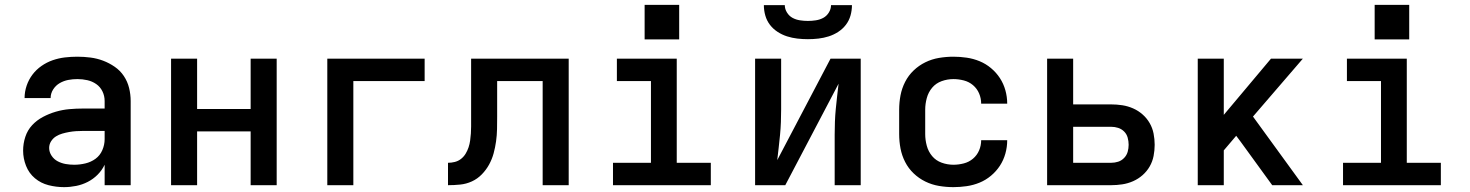

<svg xmlns="http://www.w3.org/2000/svg" viewBox="-20 -761 6040 789"><path d="M243 8Q211 8 179.5 0Q148 -8 123.5 -28.5Q99 -49 87 -79.5Q75 -110 75 -142Q75 -171 84 -198.5Q93 -226 112 -246.5Q131 -267 156.5 -280.5Q182 -294 209.5 -302Q237 -310 265 -312.5Q293 -315 322 -315H410V-346Q410 -367 401 -385.5Q392 -404 375.5 -415.5Q359 -427 339 -431.5Q319 -436 298 -436Q279 -436 260.5 -432.5Q242 -429 225.5 -419.5Q209 -410 198.5 -393.5Q188 -377 188 -358H81Q81 -384 89.5 -409Q98 -434 113.5 -454.5Q129 -475 150.5 -490Q172 -505 196.5 -513.5Q221 -522 246.5 -525Q272 -528 298 -528Q325 -528 352 -524.5Q379 -521 404 -511.5Q429 -502 451.5 -486.5Q474 -471 489 -448.5Q504 -426 510.5 -399.5Q517 -373 517 -346V0H410V-84Q399 -61 381 -43Q363 -25 340.5 -13.5Q318 -2 293 3Q268 8 243 8ZM285 -84Q308 -84 331 -89.5Q354 -95 372.5 -108.5Q391 -122 400.5 -144Q410 -166 410 -189V-223H322Q307 -223 292.5 -222Q278 -221 264 -218.5Q250 -216 236 -212Q222 -208 210 -200.5Q198 -193 190 -180.5Q182 -168 182 -153Q182 -136 192 -121Q202 -106 217.5 -98Q233 -90 250 -87Q267 -84 285 -84Z M683 0V-520H790V-313H1010V-520H1117V0H1010V-221H790V0Z M1325 0V-520H1725V-428H1432V0Z M1821 0V-92Q1835 -92 1849 -95.5Q1863 -99 1874.5 -108Q1886 -117 1893.5 -129.5Q1901 -142 1905.5 -155.5Q1910 -169 1912 -183.5Q1914 -198 1915 -212.5Q1916 -227 1916 -241Q1916 -255 1916 -270Q1916 -273 1916 -275.5Q1916 -278 1916 -281V-520H2317V0H2210V-428H2023V-281Q2023 -256 2022.5 -230.5Q2022 -205 2018.5 -180Q2015 -155 2008.5 -131Q2002 -107 1990 -85Q1978 -63 1960 -44.5Q1942 -26 1919 -15.5Q1896 -5 1871 -2.5Q1846 0 1821 0Z M2499 0V-92H2655V-428H2515V-520H2761V-92H2901V0ZM2629 -599V-741H2771V-599Z M3083 0V-520H3190V-312Q3190 -286 3189 -259.5Q3188 -233 3185.5 -207Q3183 -181 3180 -155Q3177 -129 3174 -103L3393 -520H3517V0H3410V-208Q3410 -234 3411 -260.5Q3412 -287 3414.5 -313Q3417 -339 3420 -365Q3423 -391 3426 -417L3207 0ZM3300 -600Q3278 -600 3256.5 -602.5Q3235 -605 3214.5 -611.5Q3194 -618 3175.5 -630Q3157 -642 3144 -659Q3131 -676 3125 -697Q3119 -718 3119 -740H3205Q3205 -724 3214 -709.5Q3223 -695 3237 -687.5Q3251 -680 3267.5 -677.5Q3284 -675 3300 -675Q3316 -675 3332.5 -677.5Q3349 -680 3363 -687.5Q3377 -695 3386 -709.5Q3395 -724 3395 -740H3481Q3481 -718 3475 -697Q3469 -676 3456 -659Q3443 -642 3424.5 -630Q3406 -618 3385.5 -611.5Q3365 -605 3343.5 -602.5Q3322 -600 3300 -600Z M3898 8Q3868 8 3838.5 3Q3809 -2 3782.5 -15Q3756 -28 3734.5 -48.5Q3713 -69 3699.5 -95.5Q3686 -122 3680.5 -151Q3675 -180 3675 -210V-310Q3675 -340 3680.5 -369Q3686 -398 3699.5 -424.5Q3713 -451 3734.5 -471.5Q3756 -492 3782.5 -505Q3809 -518 3838.5 -523Q3868 -528 3898 -528Q3925 -528 3952.5 -524Q3980 -520 4005.5 -509.5Q4031 -499 4052.5 -481Q4074 -463 4089 -440Q4104 -417 4111.5 -390Q4119 -363 4119 -335Q4119 -335 4119 -335Q4119 -335 4119 -335H4012Q4012 -335 4012 -335Q4012 -335 4012 -335Q4012 -357 4003.5 -377Q3995 -397 3978.5 -411Q3962 -425 3940.5 -430.5Q3919 -436 3898 -436Q3873 -436 3849.5 -427.5Q3826 -419 3810.5 -400.5Q3795 -382 3788.5 -358Q3782 -334 3782 -310V-210Q3782 -186 3788.5 -162Q3795 -138 3810.5 -119.5Q3826 -101 3849.5 -92.5Q3873 -84 3898 -84Q3919 -84 3940.5 -89.5Q3962 -95 3978.5 -109Q3995 -123 4003.5 -143Q4012 -163 4012 -185Q4012 -185 4012 -185Q4012 -185 4012 -185H4119Q4119 -185 4119 -185Q4119 -185 4119 -185Q4119 -157 4111.5 -130Q4104 -103 4089 -80Q4074 -57 4052.5 -39Q4031 -21 4005.5 -10.5Q3980 0 3952.5 4Q3925 8 3898 8Z M4283 0V-520H4390V-332H4546Q4569 -332 4592 -328.5Q4615 -325 4636.5 -315.5Q4658 -306 4675.5 -290.5Q4693 -275 4704.5 -255Q4716 -235 4720.5 -212Q4725 -189 4725 -166Q4725 -143 4720.5 -120Q4716 -97 4704.5 -77Q4693 -57 4675.5 -41.5Q4658 -26 4636.5 -16.5Q4615 -7 4592 -3.5Q4569 0 4546 0ZM4390 -92H4546Q4561 -92 4575 -96.5Q4589 -101 4599.5 -112Q4610 -123 4614 -137Q4618 -151 4618 -166Q4618 -181 4614 -195.5Q4610 -210 4599.5 -220.5Q4589 -231 4575 -235.5Q4561 -240 4546 -240H4390Z M4902 0V-520H5009V-289L5203 -520H5334L5129 -282L5334 0H5208L5078 -179L5060 -203L5009 -143V0Z M5499 0V-92H5655V-428H5515V-520H5761V-92H5901V0ZM5629 -599V-741H5771V-599Z"/></svg>

Font: Iosevka SS04 Semibold Extended
Style: Regular
Weight: 600
Width: 7
Monospace: yes
Designer: Belleve Invis
Foundry: Belleve Invis
Version: Version 19.0.0; ttfautohint (v1.8.4)